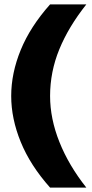

<svg xmlns="http://www.w3.org/2000/svg" viewBox="-20 -758 419 874"><path d="M208 96Q118 -5 74.5 -111.5Q31 -218 31 -321Q31 -425 74.5 -531Q118 -637 208 -738H373Q292 -636 250 -533.5Q208 -431 208 -321Q208 -218 250.5 -111.5Q293 -5 373 96Z"/></svg>

Font: Special Gothic Extended Bold
Style: Regular
Weight: 700
Width: 7
Designer: Alistair McCready
Foundry: Monolith
Version: Version 1.000; ttfautohint (v1.8.4.7-5d5b)